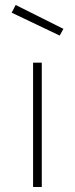

<svg xmlns="http://www.w3.org/2000/svg" viewBox="-20 -752 301 772"><path d="M113 0H148V-500H113ZM43 -732 27 -701 220 -609 235 -636Z"/></svg>

Font: TitilliumText22L
Style: 1 wt
Weight: 100
Designer: Campivisivi
Foundry: Campivisivi
Version: 1.000